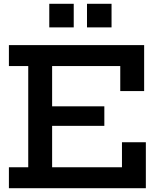

<svg xmlns="http://www.w3.org/2000/svg" viewBox="-20 -993 842 1013"><path d="M530.5 -432V-329H197.5V-432ZM623.5 -242.5H749.5V0H27V-110.5H129V-644.5H27V-755H740.5V-512.5H614.5V-644.5H255V-110.5H623.5ZM240 -973H369V-848.5H240ZM439 -973H568.5V-848.5H439Z"/></svg>

Font: Hepta Slab SemiBold
Style: Regular
Weight: 600
Designer: Michael LaGattuta
Foundry: Michael LaGattuta
Version: Version 1.102